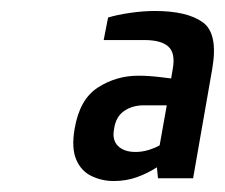

<svg xmlns="http://www.w3.org/2000/svg" viewBox="-20 -725 410 350"><path d="M187 -395Q166 -395 147 -404Q128 -413 119 -434Q110 -455 116 -490Q125 -544 158.5 -565.5Q192 -587 232 -587Q251 -587 271.5 -584.5Q292 -582 292 -582L295 -600Q300 -628 287 -640Q274 -652 243 -652H169L177 -693Q193 -698 217 -701.5Q241 -705 262 -705Q321 -705 349.5 -684.5Q378 -664 367 -600L332 -400H268L266 -420Q249 -409 229.5 -402Q210 -395 187 -395ZM227 -448Q239 -448 250.5 -451.5Q262 -455 271 -460L284 -533H242Q221 -533 206 -522.5Q191 -512 188 -490Q184 -470 195 -459Q206 -448 227 -448Z"/></svg>

Font: Cuprum Medium
Style: Italic
Weight: 500
Italic angle: -10°
Version: Version 3.000